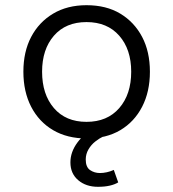

<svg xmlns="http://www.w3.org/2000/svg" viewBox="-20 -525 667 739"><path d="M314 8Q239 8 184.5 -24Q130 -56 100 -114Q70 -172 70 -249Q70 -326 100 -383Q130 -440 184.5 -472.5Q239 -505 313 -505Q389 -505 443 -472.5Q497 -440 527 -383Q557 -326 557 -249Q557 -172 527 -114Q497 -56 443 -24Q389 8 314 8ZM313 -56Q393 -56 439 -109Q485 -162 485 -249Q485 -335 439 -387.5Q393 -440 313 -440Q233 -440 187.5 -387.5Q142 -335 142 -249Q142 -162 187.5 -109Q233 -56 313 -56ZM357 194Q311 194 281 168.5Q251 143 251 100Q251 60 278 23.5Q305 -13 349 -35L378 0Q363 7 347 19.5Q331 32 320.5 50Q310 68 310 89Q310 118 326.5 129.5Q343 141 365 141Q377 141 391 138Q405 135 418 129L435 177Q422 185 402.5 189.5Q383 194 357 194Z"/></svg>

Font: Nunito Sans 6pt Light
Style: Regular
Weight: 300
Version: Version 3.101;gftools[0.9.27]